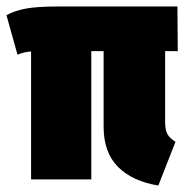

<svg xmlns="http://www.w3.org/2000/svg" viewBox="-35 -554 579 593"><path d="M507 -116 454 19Q374 6 329.5 -38.5Q285 -83 285 -163V-396H247V0H61V-395Q40 -394 19 -385L-15 -507Q10 -521 45 -527.5Q80 -534 145 -534H513L514 -396H475V-177Q475 -153 482 -140Q489 -127 507 -116Z"/></svg>

Font: Fira Sans Extra Condensed Black
Style: Regular
Weight: 900
Width: 1
Designer: Carrois Corporate & Edenspiekermann AG
Foundry: Carrois Corporate GbR & Edenspiekermann AG
Version: Version 4.203